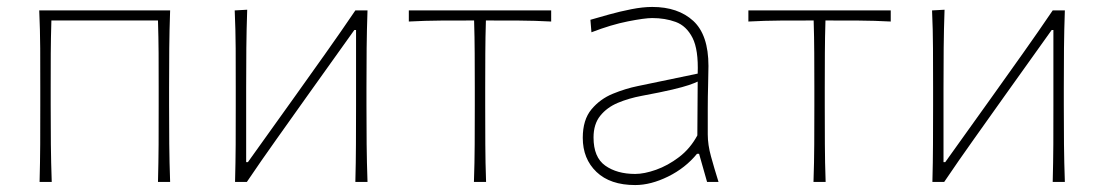

<svg xmlns="http://www.w3.org/2000/svg" viewBox="-20 -524 3180 553"><path d="M94 0Q95.5 -56.5 95.8 -108.5Q96 -160.5 96 -221V-271Q96 -332 95.8 -385Q95.5 -438 93 -494H470Q468 -438 467.5 -385Q467 -332 467 -271V-221Q467 -160.5 467.5 -108.5Q468 -56.5 470 0H435Q436.5 -56.5 436.8 -108.5Q437 -160.5 437 -221V-271Q437 -325 436.8 -370.8Q436.5 -416.5 435 -465H128Q126.5 -416.5 126.2 -370.8Q126 -325 126 -271V-221Q126 -160.5 126.5 -108.5Q127 -56.5 129 0Z M657 0Q658.5 -56.5 658.8 -108.5Q659 -160.5 659 -221V-271Q659 -332 658.8 -385Q658.5 -438 656 -494L692 -496Q690 -439.5 689.5 -385.8Q689 -332 689 -271V-57H694L831 -248.5Q874.5 -309.5 918.5 -371.5Q962.5 -433.5 1003.5 -494H1038.5Q1036.5 -438 1036 -385Q1035.5 -332 1035.5 -271V-221Q1035.5 -160.5 1036 -108.5Q1036.5 -56.5 1038.5 0H1003.5Q1005 -56.5 1005.2 -108.5Q1005.5 -160.5 1005.5 -221V-437.5H1000.5L864.5 -247Q820.5 -185 776.5 -123.2Q732.5 -61.5 691 0Z M1345 0Q1347 -56.5 1347.2 -108.5Q1347.5 -160.5 1347.5 -221V-271Q1347.5 -325 1347.2 -370.8Q1347 -416.5 1345.5 -465H1343Q1298.5 -465 1251 -464.8Q1203.5 -464.5 1157.5 -462V-494H1567.5V-462Q1521.5 -464.5 1474 -464.8Q1426.5 -465 1382 -465H1379.5Q1378 -416.5 1377.8 -370.8Q1377.5 -325 1377.5 -271V-221Q1377.5 -160.5 1377.8 -108.5Q1378 -56.5 1380 0Z M1809.5 9Q1737.5 9 1698 -28.8Q1658.5 -66.5 1658.5 -127Q1658.5 -179 1683.5 -209Q1708.5 -239 1745.2 -254Q1782 -269 1816.5 -276L1989.5 -312Q1992 -381 1974.5 -415.2Q1957 -449.5 1926.2 -460.8Q1895.5 -472 1858.5 -472Q1837 -472 1788.8 -462.5Q1740.5 -453 1683.5 -431L1680.5 -467Q1702.5 -473.5 1734 -482.2Q1765.5 -491 1798.5 -497.5Q1831.5 -504 1858.5 -504Q1933 -504 1976.8 -463.8Q2020.5 -423.5 2020.5 -334Q2020.5 -313 2019.5 -279.2Q2018.5 -245.5 2018.5 -211V-137Q2018.5 -107 2027.8 -73.5Q2037 -40 2049.5 0H2016.5L1993.5 -81H1987.5Q1954 -40 1904.2 -15.5Q1854.5 9 1809.5 9ZM1809.5 -23Q1835.5 -23 1869.5 -35Q1903.5 -47 1935.8 -71.5Q1968 -96 1988.5 -134L1989.5 -289Q1980 -284.5 1964 -279Q1948 -273.5 1916.5 -266Q1885 -258.5 1828.5 -248Q1791 -241 1759.5 -227.8Q1728 -214.5 1708.8 -190.5Q1689.5 -166.5 1689.5 -128Q1689.5 -71 1723.2 -47Q1757 -23 1809.5 -23Z M2323 0Q2325 -56.5 2325.2 -108.5Q2325.5 -160.5 2325.5 -221V-271Q2325.5 -325 2325.2 -370.8Q2325 -416.5 2323.5 -465H2321Q2276.5 -465 2229 -464.8Q2181.5 -464.5 2135.5 -462V-494H2545.5V-462Q2499.5 -464.5 2452 -464.8Q2404.5 -465 2360 -465H2357.5Q2356 -416.5 2355.8 -370.8Q2355.5 -325 2355.5 -271V-221Q2355.5 -160.5 2355.8 -108.5Q2356 -56.5 2358 0Z M2665.5 0Q2667 -56.5 2667.2 -108.5Q2667.5 -160.5 2667.5 -221V-271Q2667.5 -332 2667.2 -385Q2667 -438 2664.5 -494L2700.5 -496Q2698.5 -439.5 2698 -385.8Q2697.5 -332 2697.5 -271V-57H2702.5L2839.5 -248.5Q2883 -309.5 2927 -371.5Q2971 -433.5 3012 -494H3047Q3045 -438 3044.5 -385Q3044 -332 3044 -271V-221Q3044 -160.5 3044.5 -108.5Q3045 -56.5 3047 0H3012Q3013.5 -56.5 3013.8 -108.5Q3014 -160.5 3014 -221V-437.5H3009L2873 -247Q2829 -185 2785 -123.2Q2741 -61.5 2699.5 0Z"/></svg>

Font: Commissioner Flair Thin
Style: Regular
Weight: 100
Designer: Kostas Bartsokas
Foundry: Kostas Bartsokas
Version: Version 1.000; ttfautohint (v1.8.3)